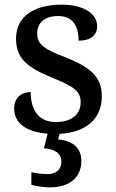

<svg xmlns="http://www.w3.org/2000/svg" viewBox="-20 -566 501 826"><path d="M418 -152C418 -236 368 -276 268 -317C173 -353 140 -373 140 -422C140 -467 170 -497 231 -497C290 -497 318 -458 318 -391C371 -391 398 -415 398 -454C398 -502 348 -546 244 -546C127 -546 49 -495 49 -400C49 -312 100 -275 204 -232C300 -193 327 -173 327 -126C327 -76 291 -41 220 -41C144 -41 112 -96 112 -170C85 -170 41 -156 41 -99C41 -37 92 2 185 9L169 72C212 75 244 91 244 130C244 164 221 183 183 183C165 183 139 180 115 175V229C139 236 174 240 195 240C280 240 330 197 330 126C330 73 295 39 230 34L236 10C347 4 418 -52 418 -152Z"/></svg>

Font: Noto Serif Thai Medium
Style: Regular
Weight: 500
Designer: Monotype Design Team
Foundry: Monotype Imaging Inc.
Version: Version 1.901;PS 001.901;hotconv 1.0.88;makeotf.lib2.5.64775